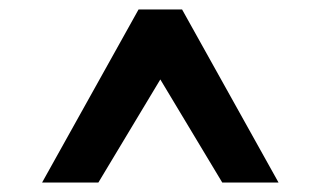

<svg xmlns="http://www.w3.org/2000/svg" viewBox="-20 -732 656 406"><path d="M69 -346 273 -712H365L569 -346H450L319 -564L188 -346Z"/></svg>

Font: Overpass Mono
Style: Bold
Weight: 700
Monospace: yes
Designer: Delve Withrington, Dave Bailey
Foundry: Delve Fonts LLC
Version: Version 4.000